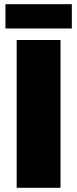

<svg xmlns="http://www.w3.org/2000/svg" viewBox="-20 -891 366 911"><path d="M5.9 -871.1H320.8V-755.9H5.9ZM59.1 -701.2H267.1V0H59.1Z"/></svg>

Font: Montserrat arm ExtraBold
Style: Regular
Weight: 800
Designer: Julieta Ulanovsky
Foundry: Julieta Ulanovsky
Version: Version 6.000;PS 006.000;hotconv 1.0.88;makeotf.lib2.5.64775